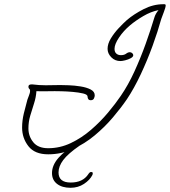

<svg xmlns="http://www.w3.org/2000/svg" viewBox="-20 -692 807 912"><path d="M209 41Q145 41 115 2.5Q85 -36 85 -86Q85 -119 93 -152.5Q101 -186 110 -218Q113 -227 118 -239.5Q123 -252 123 -260Q123 -267 119 -270Q115 -273 115 -280Q115 -291 129 -291H135Q150 -289 165.5 -288Q181 -287 197 -287Q214 -287 231.5 -287.5Q249 -288 266 -288Q280 -288 307 -287Q334 -286 362.5 -281.5Q391 -277 410.5 -267Q430 -257 430 -239Q430 -232 426 -224Q422 -216 411 -216Q403 -216 399.5 -221Q396 -226 396 -233Q396 -243 375 -248Q354 -253 325.5 -255.5Q297 -258 272.5 -258.5Q248 -259 240 -259Q218 -259 196 -258.5Q174 -258 153 -259Q151 -229 141.5 -200Q132 -171 123.5 -142Q115 -113 115 -82Q115 -45 138 -16.5Q161 12 209 12Q265 12 316.5 -12.5Q368 -37 412.5 -75.5Q457 -114 493 -157Q529 -200 554 -237Q589 -288 618.5 -352.5Q648 -417 672 -484Q696 -551 713 -608Q718 -626 733 -644Q697 -637 660.5 -615.5Q624 -594 598 -572Q567 -546 545.5 -514Q524 -482 524 -460Q524 -445 532.5 -437.5Q541 -430 554 -430Q570 -430 579 -437Q588 -444 597 -444Q603 -444 608 -439.5Q613 -435 613 -430Q613 -422 601 -415.5Q589 -409 574.5 -405.5Q560 -402 552 -402Q526 -402 508.5 -420Q491 -438 491 -460Q491 -484 506.5 -509.5Q522 -535 543.5 -558Q565 -581 583 -597Q616 -625 662 -648.5Q708 -672 756 -672H760Q767 -672 767 -667Q767 -657 758.5 -635.5Q750 -614 746 -602Q730 -544 705 -475Q680 -406 648.5 -339Q617 -272 583 -221Q555 -180 516.5 -134.5Q478 -89 430 -49Q382 -9 326.5 16Q271 41 209 41ZM419 139Q407 163 379 181.5Q351 200 315 200Q275 200 251 181.5Q227 163 227 130Q227 93 257.5 58Q288 23 346 -10L358 0Q303 38 280.5 68Q258 98 258 127Q258 175 316 175Q373 175 399 136Q406 125 412 125Q420 125 420.5 129.5Q421 134 419 139Z"/></svg>

Font: Ms Madi
Style: Regular
Weight: 400
Designer: Robert E. Leuschke
Foundry: Robert E. Leuschke
Version: Version 1.010; ttfautohint (v1.8.3)